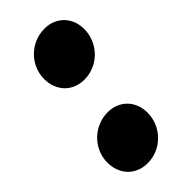

<svg xmlns="http://www.w3.org/2000/svg" viewBox="-190 -556 614 614"><g transform="rotate(-45 117.0 -249.0)"><path d="M128 -312C192 -312 242 -365 242 -427C242 -481 204 -518 153 -518C88 -518 38 -465 38 -405C38 -350 75 -312 128 -312ZM82 20C146 20 196 -33 196 -95C196 -149 158 -186 107 -186C42 -186 -8 -133 -8 -73C-8 -18 29 20 82 20Z"/></g></svg>

Font: Fira Sans Heavy
Style: Italic
Weight: 900
Italic angle: -8°
Designer: bBox Type GmbH & Carrois Corporate GbR & Edenspiekermann AG
Foundry: bBox Type GmbH & Carrois Corporate GbR & Edenspiekermann AG
Version: Version 4.301;PS 004.301;hotconv 1.0.88;makeotf.lib2.5.64775